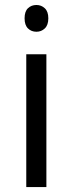

<svg xmlns="http://www.w3.org/2000/svg" viewBox="-20 -754 293 774"><path d="M167 0H85.9V-535.2H167ZM79.1 -680.2Q79.1 -708 92.8 -720.9Q106.4 -733.9 127 -733.9Q146.5 -733.9 160.6 -720.7Q174.8 -707.5 174.8 -680.2Q174.8 -652.8 160.6 -639.4Q146.5 -626 127 -626Q106.4 -626 92.8 -639.4Q79.1 -652.8 79.1 -680.2Z"/></svg>

Font: Zoram GWebM
Style: Regular
Weight: 400
Foundry: Ascender Corporation
Version: Version 1.000